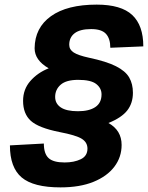

<svg xmlns="http://www.w3.org/2000/svg" viewBox="-20 -746 641 832"><path d="M242 66Q125 66 74 23Q23 -20 23 -116L170 -124Q170 -80 190.5 -61Q211 -42 260 -42Q301 -42 330 -56Q359 -70 359 -102Q359 -129 334.5 -144.5Q310 -160 237 -174Q147 -192 113.5 -222.5Q80 -253 80 -309Q80 -359 111.5 -395Q143 -431 191 -450Q130 -485 130 -537Q131 -626 201 -676Q271 -726 399 -726Q505 -726 553 -681Q601 -636 601 -545L458 -539Q458 -579 439 -599.5Q420 -620 375 -620Q327 -620 303.5 -602Q280 -584 280 -552Q280 -531 299.5 -518.5Q319 -506 365 -496Q441 -480 482.5 -459Q524 -438 540 -410Q556 -382 556 -344Q556 -299 531.5 -267.5Q507 -236 450 -213Q507 -181 507 -118Q507 -65 475.5 -23.5Q444 18 385 42Q326 66 242 66ZM318 -264Q366 -264 393 -282Q420 -300 420 -337Q420 -364 397 -382Q374 -400 319 -400Q267 -400 243 -379Q219 -358 219 -326Q219 -297 243.5 -280.5Q268 -264 318 -264Z"/></svg>

Font: Geist Mono
Style: Bold Italic
Weight: 700
Italic angle: -12°
Monospace: yes
Designer: Basement.studio, Andrés Briganti, Mateo Zaragoza
Foundry: Basement.studio, Vercel, Andrés Briganti, Guido Ferreyra, Mateo Zaragoza
Version: Version 1.500; ttfautohint (v1.8.4.7-5d5b)